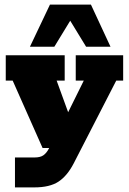

<svg xmlns="http://www.w3.org/2000/svg" viewBox="-20 -643 560 834"><path d="M129 171H45V41H130Q155 41 168.5 31.5Q182 22 192 3L219 -50L245 0H165L35 -293H5V-403H261V-293H226L290 -117H257L344 -293H309V-403H515V-293H485L300 67Q272 121 234 146Q196 171 129 171ZM110 -440 197 -623H375L460 -440H354L285 -553L216 -440Z"/></svg>

Font: Rokkitt SemiBold Black
Style: Regular
Weight: 900
Version: Version 3.103